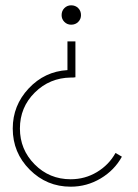

<svg xmlns="http://www.w3.org/2000/svg" viewBox="-20 -527 520 723"><path d="M439 63Q411 114 359 145Q307 176 246 176Q156 176 92 112Q28 48 28 -43Q28 -130 88 -194Q148 -258 234 -263V-371H264V-236L255 -235H249H247Q167 -234 111 -178.5Q55 -123 55 -43Q55 36 110.5 92Q166 148 246 148Q300 148 345 121Q390 94 415 49ZM212 -470Q212 -486 222.5 -496.5Q233 -507 248 -507Q264 -507 274.5 -496.5Q285 -486 285 -470Q285 -455 274.5 -444.5Q264 -434 248 -434Q233 -434 222.5 -444.5Q212 -455 212 -470Z"/></svg>

Font: Human Sans ExtraLight
Style: Regular
Weight: 200
Designer: Tim Radville
Foundry: Continuum
Version: Version 1.000;FEAKit 1.0